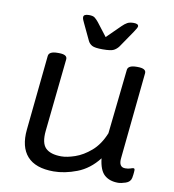

<svg xmlns="http://www.w3.org/2000/svg" viewBox="-81 -790 788 868"><g transform="rotate(10 312.5 -356.0)"><path d="M222 6Q139 6 101 -36.5Q63 -79 71 -159L106 -503Q108 -525 148 -525H154Q193 -525 191 -503L156 -169Q150 -112 172.5 -89.5Q195 -67 245 -67Q271 -67 307.5 -79.5Q344 -92 379.5 -122.5Q415 -153 437 -207L469 -503Q471 -525 511 -525H515Q555 -525 553 -503L513 -107Q508 -64 539 -64Q553 -64 562.5 -67.5Q572 -71 576 -71Q582 -71 582 -63Q582 -62 581.5 -53Q581 -44 578 -27Q574 -8 553 -1Q532 6 518 6Q479 6 455.5 -15Q432 -36 426 -90Q385 -37 329 -15.5Q273 6 222 6ZM463 -718Q485 -718 485 -706Q485 -700 470 -678L418 -602Q409 -590 396 -583Q383 -576 345 -576Q309 -576 296.5 -583Q284 -590 278 -602L242 -678Q238 -686 235.5 -692.5Q233 -699 233 -704Q233 -718 258 -718Q276 -718 284 -712Q292 -706 302 -694L349 -633L411 -694Q423 -706 434 -712Q445 -718 463 -718Z"/></g></svg>

Font: Asap Semi Expanded Semi Expanded Regular
Style: Italic
Weight: 400
Width: 6
Italic angle: -6°
Designer: Pablo Cosgaya
Foundry: Omnibus-Type
Version: Version 3.001; ttfautohint (v1.8.4.7-5d5b)